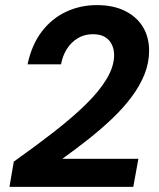

<svg xmlns="http://www.w3.org/2000/svg" viewBox="-20 -732 623 752"><path d="M17 0 34 -99Q120 -160 192 -216Q264 -272 316.5 -323.5Q369 -375 398 -423.5Q427 -472 427 -517Q427 -538 418.5 -556.5Q410 -575 392 -586.5Q374 -598 344 -598Q310 -598 284 -582Q258 -566 241.5 -539.5Q225 -513 219 -480H88Q104 -556 143 -607.5Q182 -659 238 -685.5Q294 -712 359 -712Q424 -712 470 -689Q516 -666 540 -626Q564 -586 564 -534Q564 -486 546 -441Q528 -396 495.5 -352.5Q463 -309 420 -268Q377 -227 327 -187.5Q277 -148 224 -110H522L502 0Z"/></svg>

Font: DM Sans 24pt
Style: Bold Italic
Weight: 700
Italic angle: -10°
Designer: Colophon Foundry, Jonny Pinhorn
Foundry: Colophon Foundry
Version: Version 4.004;gftools[0.9.30]